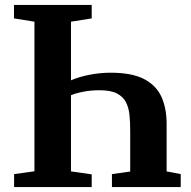

<svg xmlns="http://www.w3.org/2000/svg" viewBox="-20 -763 779 783"><path d="M120.5 -64.5V-674.5L37 -688V-743H354V-688L269.5 -674.5V-435.5Q304.5 -450.5 347.2 -458.5Q390 -466.5 431.5 -466.5Q518 -466.5 567.8 -440.5Q617.5 -414.5 638.5 -367.8Q659.5 -321 659.5 -258V-64L717 -53V0H436.5V-53L511 -63.5V-229.5Q511 -263 508.2 -292.8Q505.5 -322.5 494 -345.5Q482.5 -368.5 457 -381.8Q431.5 -395 386 -395Q351.5 -395 320 -389Q288.5 -383 269.5 -374.5V-64L354 -52V0H37.5V-53Z"/></svg>

Font: Merriweather Text Regular
Style: Bold
Weight: 700
Designer: Eben Sorkin
Foundry: Eben Sorkin
Version: Version 2.100; ttfautohint (v1.7.19-72a1) -l 8 -r 50 -G 200 